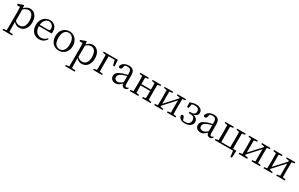

<svg xmlns="http://www.w3.org/2000/svg" viewBox="304 -2474 7281 4683"><g transform="rotate(30 3944.0 -133.0)"><path d="M209 -413C269 -467 314 -478 350 -478C437 -478 499 -400 499 -253C499 -101 427 -37 341 -37C296 -37 253 -53 209 -97ZM198 -517 184 -527 39 -474V-442L129 -435C132 -388 133 -346 133 -282V34C133 93 132 157 131 217L40 230V262H311V230L208 217C206 156 205 90 205 32V-61C254 -2 308 14 358 14C486 14 579 -92 579 -261C579 -425 490 -528 373 -528C314 -528 256 -503 204 -445Z M763 -301C775 -428 848 -488 921 -488C998 -488 1051 -425 1051 -355C1051 -323 1041 -301 997 -301ZM1119 -262C1124 -277 1126 -298 1126 -324C1126 -449 1042 -528 926 -528C794 -528 681 -421 681 -254C681 -83 782 14 922 14C1015 14 1084 -32 1125 -104L1104 -120C1065 -73 1018 -42 947 -42C841 -42 763 -115 762 -263Z M1476 14C1599 14 1721 -74 1721 -255C1721 -437 1597 -528 1476 -528C1352 -528 1230 -437 1230 -255C1230 -74 1352 14 1476 14ZM1476 -26C1375 -26 1315 -105 1315 -255C1315 -404 1375 -488 1476 -488C1576 -488 1637 -404 1637 -255C1637 -105 1576 -26 1476 -26Z M1972 -413C2032 -467 2077 -478 2113 -478C2200 -478 2262 -400 2262 -253C2262 -101 2190 -37 2104 -37C2059 -37 2016 -53 1972 -97ZM1961 -517 1947 -527 1802 -474V-442L1892 -435C1895 -388 1896 -346 1896 -282V34C1896 93 1895 157 1894 217L1803 230V262H2074V230L1971 217C1969 156 1968 90 1968 32V-61C2017 -2 2071 14 2121 14C2249 14 2342 -92 2342 -261C2342 -425 2253 -528 2136 -528C2077 -528 2019 -503 1967 -445Z M2773 -476 2810 -332H2850L2841 -514H2442V-483L2522 -470C2524 -415 2525 -338 2525 -283V-228C2525 -176 2524 -100 2522 -45L2442 -32V0H2693V-32L2603 -44C2602 -100 2601 -176 2601 -228V-283C2601 -340 2602 -420 2603 -476Z M3237 -114C3173 -63 3144 -45 3102 -45C3048 -45 3010 -72 3010 -132C3010 -172 3028 -214 3125 -251C3152 -262 3196 -276 3237 -287ZM3401 -59C3386 -43 3374 -35 3356 -35C3329 -35 3313 -53 3313 -111V-348C3313 -478 3259 -528 3148 -528C3042 -528 2964 -479 2943 -397C2945 -373 2962 -359 2987 -359C3013 -359 3028 -374 3036 -403L3058 -477C3084 -486 3107 -488 3128 -488C3204 -488 3237 -461 3237 -351V-319C3191 -309 3143 -295 3104 -283C2968 -234 2929 -185 2929 -118C2929 -32 2993 14 3073 14C3138 14 3178 -15 3239 -77C3248 -22 3280 12 3331 12C3366 12 3394 -2 3418 -38Z M4061 -483V-514H3820V-483L3900 -470C3901 -417 3902 -343 3902 -288H3632C3632 -342 3633 -416 3634 -470L3714 -483V-514H3473V-483L3553 -470C3555 -415 3556 -339 3556 -286V-228C3556 -176 3555 -99 3553 -44L3473 -32V0H3714V-32L3634 -45C3633 -99 3632 -178 3632 -250H3902C3902 -177 3901 -99 3900 -44L3820 -32V0H4061V-32L3980 -45C3979 -100 3978 -176 3978 -228V-286C3978 -338 3979 -415 3980 -470Z M4760 -483V-514H4519V-483L4605 -469V-444L4314 -127V-469L4400 -483V-514H4159V-483L4239 -470C4241 -415 4242 -339 4242 -286V-228C4242 -176 4241 -100 4239 -44L4159 -32V0H4400V-32L4314 -45V-73L4605 -390V-45L4519 -32V0H4760V-32L4680 -44C4678 -100 4677 -176 4677 -228V-286C4677 -338 4678 -415 4680 -470Z M4877 -360H4922L4944 -475C4969 -484 4997 -488 5030 -488C5105 -488 5148 -457 5148 -390C5148 -328 5111 -293 5031 -293H4988V-253H5037C5125 -253 5157 -204 5157 -141C5157 -62 5102 -22 5025 -22C4999 -22 4976 -24 4955 -28L4935 -92C4927 -118 4912 -139 4892 -140C4872 -141 4856 -133 4847 -113C4852 -33 4925 14 5021 14C5157 14 5234 -58 5234 -139C5234 -209 5187 -258 5100 -275C5183 -292 5221 -336 5221 -397C5221 -474 5150 -528 5044 -528C4980 -528 4918 -513 4872 -486Z M5631 -114C5567 -63 5538 -45 5496 -45C5442 -45 5404 -72 5404 -132C5404 -172 5422 -214 5519 -251C5546 -262 5590 -276 5631 -287ZM5795 -59C5780 -43 5768 -35 5750 -35C5723 -35 5707 -53 5707 -111V-348C5707 -478 5653 -528 5542 -528C5436 -528 5358 -479 5337 -397C5339 -373 5356 -359 5381 -359C5407 -359 5422 -374 5430 -403L5452 -477C5478 -486 5501 -488 5522 -488C5598 -488 5631 -461 5631 -351V-319C5585 -309 5537 -295 5498 -283C5362 -234 5323 -185 5323 -118C5323 -32 5387 14 5467 14C5532 14 5572 -15 5633 -77C5642 -22 5674 12 5725 12C5760 12 5788 -2 5812 -38Z M6359 -38C6358 -94 6357 -174 6357 -228V-286C6357 -338 6358 -414 6359 -469L6441 -483V-514H6200V-483L6280 -470C6281 -415 6282 -339 6282 -286V-228C6282 -174 6281 -94 6280 -38H6028C6027 -94 6026 -174 6026 -228V-286C6026 -338 6027 -415 6028 -470L6108 -483V-514H5867V-483L5947 -470C5949 -415 5950 -339 5950 -286V-228C5950 -176 5949 -99 5947 -44L5867 -32V0H6381L6401 163H6442L6453 -38Z M7140 -483V-514H6899V-483L6985 -469V-444L6694 -127V-469L6780 -483V-514H6539V-483L6619 -470C6621 -415 6622 -339 6622 -286V-228C6622 -176 6621 -100 6619 -44L6539 -32V0H6780V-32L6694 -45V-73L6985 -390V-45L6899 -32V0H7140V-32L7060 -44C7058 -100 7057 -176 7057 -228V-286C7057 -338 7058 -415 7060 -470Z M7839 -483V-514H7598V-483L7684 -469V-444L7393 -127V-469L7479 -483V-514H7238V-483L7318 -470C7320 -415 7321 -339 7321 -286V-228C7321 -176 7320 -100 7318 -44L7238 -32V0H7479V-32L7393 -45V-73L7684 -390V-45L7598 -32V0H7839V-32L7759 -44C7757 -100 7756 -176 7756 -228V-286C7756 -338 7757 -415 7759 -470Z"/></g></svg>

Font: Noto Serif CJK JP
Style: Regular
Weight: 400
Designer: Ryoko NISHIZUKA 西塚涼子 (kana & ideographs); Frank Grießhammer (Latin, Greek & Cyrillic); Wenlong ZHANG 张文龙 (bopomofo); San
Foundry: Adobe Systems Incorporated
Version: Version 1.000;PS 1;hotconv 16.6.53;makeotf.lib2.5.65590